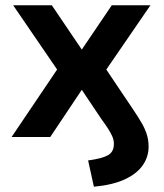

<svg xmlns="http://www.w3.org/2000/svg" viewBox="-20 -521 622 730"><path d="M337 189 315 89Q367 82 390 69.5Q413 57 413 26Q413 11 406.5 -3.5Q400 -18 389.5 -34Q379 -50 365 -69L290 -181H292L171 0H24L221 -292L225 -216L30 -501H177L292 -331H290L405 -501H552L357 -217L361 -291L486 -105Q507 -74 520 -51Q533 -28 539 -7Q545 14 545 37Q545 75 523 107Q501 139 455.5 160.5Q410 182 337 189Z"/></svg>

Font: Nunito Sans 7pt
Style: Bold
Weight: 700
Designer: Vernon Adams
Foundry: Vernon Adams
Version: Version 3.101;gftools[0.9.27]